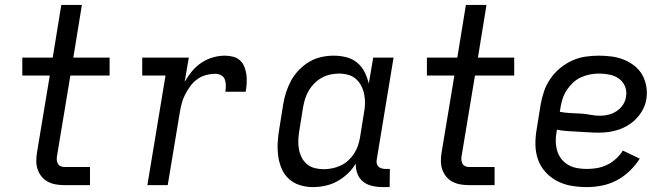

<svg xmlns="http://www.w3.org/2000/svg" viewBox="-20 -755 2740 783"><path d="M243 0Q225 0 207.5 -3Q190 -6 175 -14Q160 -22 149.5 -35Q139 -48 133.5 -64Q128 -80 128 -98Q128 -116 131 -134L183 -447H71V-520H195L230 -735H314L279 -520H427V-447H267L213 -122Q211 -113 211.5 -104.5Q212 -96 215.5 -88.5Q219 -81 226.5 -77.5Q234 -74 243 -74H347V0Z M581 0 655 -447H560V-520H750L733 -421Q746 -444 763 -464.5Q780 -485 802 -499.5Q824 -514 848.5 -521Q873 -528 897 -528Q915 -528 931.5 -523.5Q948 -519 959.5 -508Q971 -497 977 -481.5Q983 -466 985 -449.5Q987 -433 986 -415.5Q985 -398 982 -381H899Q901 -393 901 -406Q901 -419 897 -430.5Q893 -442 882 -448Q871 -454 859 -454Q840 -454 820.5 -449Q801 -444 784.5 -432Q768 -420 756 -403.5Q744 -387 735 -369.5Q726 -352 721 -333Q716 -314 713 -295L664 0Z M1257 8Q1229 8 1203 0Q1177 -8 1158 -25.5Q1139 -43 1128.5 -67.5Q1118 -92 1114.5 -119Q1111 -146 1112.5 -174Q1114 -202 1119 -230L1135 -330Q1139 -355 1147 -379.5Q1155 -404 1167.5 -427Q1180 -450 1199.5 -470Q1219 -490 1242 -503.5Q1265 -517 1290.5 -522.5Q1316 -528 1341 -528Q1368 -528 1393 -521.5Q1418 -515 1437 -499Q1456 -483 1467 -461Q1478 -439 1484 -414L1502 -520H1585L1517 -108Q1515 -99 1516 -91Q1517 -83 1522 -77Q1527 -71 1535.5 -68.5Q1544 -66 1553 -66H1570L1569 8H1540Q1518 8 1497 3Q1476 -2 1460.5 -14.5Q1445 -27 1437.5 -47Q1430 -67 1431 -88Q1418 -66 1398 -47Q1378 -28 1355 -15.5Q1332 -3 1306.5 2.5Q1281 8 1257 8ZM1300 -65Q1317 -65 1334.5 -68.5Q1352 -72 1368.5 -79.5Q1385 -87 1399 -99.5Q1413 -112 1423 -127Q1433 -142 1439 -159Q1445 -176 1448 -193L1464 -293Q1468 -313 1468.5 -332Q1469 -351 1465.5 -369.5Q1462 -388 1453.5 -404.5Q1445 -421 1431.5 -433Q1418 -445 1399.5 -450Q1381 -455 1362 -455Q1345 -455 1327 -451Q1309 -447 1292.5 -438Q1276 -429 1262.5 -415.5Q1249 -402 1239.5 -386Q1230 -370 1224.5 -352.5Q1219 -335 1216 -318L1200 -218Q1197 -199 1196.5 -180.5Q1196 -162 1199.5 -144.5Q1203 -127 1211 -111.5Q1219 -96 1232.5 -85Q1246 -74 1263.5 -69.5Q1281 -65 1300 -65Z M1893 0Q1875 0 1857.5 -3Q1840 -6 1825 -14Q1810 -22 1799.5 -35Q1789 -48 1783.5 -64Q1778 -80 1778 -98Q1778 -116 1781 -134L1833 -447H1721V-520H1845L1880 -735H1964L1929 -520H2077V-447H1917L1863 -122Q1861 -113 1861.5 -104.5Q1862 -96 1865.5 -88.5Q1869 -81 1876.5 -77.5Q1884 -74 1893 -74H1997V0Z M2372 8Q2340 8 2309 2.5Q2278 -3 2251.5 -17Q2225 -31 2204.5 -53.5Q2184 -76 2174 -104.5Q2164 -133 2163.5 -165Q2163 -197 2169 -230L2185 -330Q2190 -357 2199 -383.5Q2208 -410 2225 -434.5Q2242 -459 2264.5 -477.5Q2287 -496 2313.5 -508Q2340 -520 2367.5 -524Q2395 -528 2422 -528Q2449 -528 2475 -524.5Q2501 -521 2524.5 -511.5Q2548 -502 2567.5 -486.5Q2587 -471 2599 -450Q2611 -429 2615.5 -403.5Q2620 -378 2616 -351Q2613 -331 2603 -311Q2593 -291 2578 -274.5Q2563 -258 2544 -246Q2525 -234 2505 -227Q2485 -220 2464 -217Q2443 -214 2422 -214Q2401 -214 2379.5 -215.5Q2358 -217 2336.5 -218Q2315 -219 2293.5 -220.5Q2272 -222 2251 -226L2250 -218Q2246 -198 2246.5 -178Q2247 -158 2252.5 -139.5Q2258 -121 2269.5 -106.5Q2281 -92 2297.5 -82.5Q2314 -73 2333.5 -69.5Q2353 -66 2373 -66Q2394 -66 2414.5 -69.5Q2435 -73 2455 -82.5Q2475 -92 2492 -107.5Q2509 -123 2520 -141L2589 -108Q2572 -81 2547.5 -57.5Q2523 -34 2494 -19Q2465 -4 2434 2Q2403 8 2372 8ZM2428 -283Q2445 -283 2462.5 -287.5Q2480 -292 2495.5 -302.5Q2511 -313 2521 -328.5Q2531 -344 2533 -361Q2537 -383 2529 -402.5Q2521 -422 2504.5 -434Q2488 -446 2466.5 -450.5Q2445 -455 2423 -455Q2405 -455 2386.5 -451.5Q2368 -448 2350 -440Q2332 -432 2317.5 -418.5Q2303 -405 2292 -388.5Q2281 -372 2275 -354Q2269 -336 2266 -318L2263 -299Q2284 -295 2304.5 -294Q2325 -293 2346 -292Q2367 -291 2387 -287Q2407 -283 2428 -283Z"/></svg>

Font: Iosevka Etoile
Style: Italic
Weight: 400
Italic angle: -9°
Designer: Belleve Invis
Foundry: Belleve Invis
Version: Version 22.1.2; ttfautohint (v1.8.4)